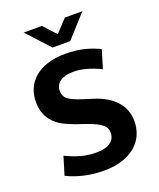

<svg xmlns="http://www.w3.org/2000/svg" viewBox="-152 -914 840 1017"><g transform="rotate(-20 268.0 -405.5)"><path d="M273 -641Q334 -641 381 -629Q428 -617 465 -598L434 -496Q393 -516 355 -526.5Q317 -537 281 -537Q233 -537 206.5 -518Q180 -499 180 -467Q180 -434 203 -417Q226 -400 277 -384L337 -365Q412 -341 454.5 -294.5Q497 -248 497 -181Q497 -141 482 -106Q467 -71 437 -45Q407 -19 362 -4Q317 11 257 11Q144 11 50 -35L81 -137Q124 -116 165 -104.5Q206 -93 251 -93Q304 -93 331 -112.5Q358 -132 358 -167Q358 -179 353.5 -190Q349 -201 337 -211.5Q325 -222 304.5 -232.5Q284 -243 251 -254L198 -272Q163 -284 134 -299.5Q105 -315 84.5 -336.5Q64 -358 52.5 -386.5Q41 -415 41 -453Q41 -494 56 -528.5Q71 -563 100.5 -588Q130 -613 173.5 -627Q217 -641 273 -641ZM106 -822H209L273 -752L338 -822H437L322 -695H223Z"/></g></svg>

Font: Mukta
Style: Bold
Weight: 700
Designer: Girish Dalvi and Yashodeep Gholap
Foundry: Ek Type
Version: Version 2.538;PS 1.002;hotconv 16.6.51;makeotf.lib2.5.65220;